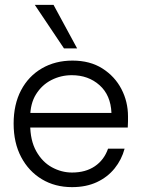

<svg xmlns="http://www.w3.org/2000/svg" viewBox="-20 -757 597 789"><path d="M276 12Q206 12 152 -20.5Q98 -53 67 -111.5Q36 -170 36 -249Q36 -328 66.5 -386Q97 -444 152 -476Q207 -508 278 -508Q350 -508 401 -475.5Q452 -443 479 -391Q506 -339 506 -279Q506 -269 506 -258Q506 -247 505 -233H90V-293H438Q435 -366 389 -407Q343 -448 275 -448Q230 -448 191 -428Q152 -408 128 -369.5Q104 -331 104 -274V-247Q104 -180 129 -135.5Q154 -91 193.5 -69.5Q233 -48 276 -48Q332 -48 370 -74Q408 -100 424 -146H492Q480 -101 451 -65Q422 -29 378 -8.5Q334 12 276 12ZM243 -558 123 -737H200L297 -558Z"/></svg>

Font: Host Grotesk Light Light
Style: Regular
Weight: 300
Version: Version 1.003